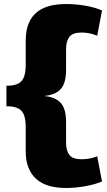

<svg xmlns="http://www.w3.org/2000/svg" viewBox="-20 -827 531 956"><path d="M308 109Q242 109 198 88.5Q154 68 131 27Q108 -14 108 -74V-193Q108 -230 100 -253Q92 -276 71 -287Q50 -298 12 -298V-400Q50 -400 71 -411Q92 -422 100 -445.5Q108 -469 108 -505V-625Q108 -686 130.5 -726.5Q153 -767 197.5 -787Q242 -807 308 -807Q355 -807 403 -799Q451 -791 488 -775L464 -649Q446 -657 426 -661Q406 -665 386 -665Q342 -665 325.5 -643.5Q309 -622 309 -583V-480Q309 -442 300 -414.5Q291 -387 267.5 -370.5Q244 -354 201 -349Q240 -345 264 -330Q288 -315 298.5 -288Q309 -261 309 -219V-115Q309 -77 325.5 -55.5Q342 -34 386 -34Q408 -34 428 -38Q448 -42 464 -49L488 77Q451 92 402.5 100.5Q354 109 308 109Z"/></svg>

Font: Pathway Extreme 28pt ExtraBold
Style: Regular
Weight: 800
Designer: Eduardo Rodriguez Tunni
Foundry: Eduardo Rodriguez Tunni
Version: Version 1.001;gftools[0.9.26]